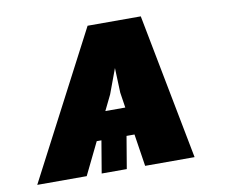

<svg xmlns="http://www.w3.org/2000/svg" viewBox="-66 -635 857 717"><g transform="rotate(-10 363.0 -276.5)"><path d="M429 0 410.2 -122.2H380L359.4 0H264.2L284.8 -122.2H267L207.4 0H19.9L308.2 -552.6H509.9L616.5 0ZM346.6 -285.5 318.2 -227.3H393.8L384.9 -285.5L381.4 -379.3Z"/></g></svg>

Font: Inter UI Black
Style: Italic
Weight: 900
Italic angle: -9.39999°
Designer: Rasmus Andersson
Foundry: rsms
Version: 3.2;8d6f07862